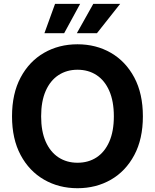

<svg xmlns="http://www.w3.org/2000/svg" viewBox="-20 -968 805 998"><path d="M382.8 10.3Q286.1 10.3 209 -34.2Q131.8 -78.6 87.2 -162.1Q42.5 -245.6 42.5 -363.3Q42.5 -481.4 87.2 -565.2Q131.8 -648.9 209 -693.4Q286.1 -737.8 382.8 -737.8Q479.5 -737.8 556.4 -693.4Q633.3 -648.9 678 -565.2Q722.7 -481.4 722.7 -363.3Q722.7 -245.6 678 -161.9Q633.3 -78.1 556.4 -33.9Q479.5 10.3 382.8 10.3ZM382.8 -122.1Q439.5 -122.1 481.9 -149.9Q524.4 -177.7 548.1 -231.7Q571.8 -285.6 571.8 -363.3Q571.8 -441.4 548.1 -495.6Q524.4 -549.8 481.9 -577.6Q439.5 -605.5 382.8 -605.5Q326.7 -605.5 283.9 -577.4Q241.2 -549.3 217.5 -495.4Q193.8 -441.4 193.8 -363.3Q193.8 -285.6 217.5 -231.9Q241.2 -178.2 283.9 -150.1Q326.7 -122.1 382.8 -122.1ZM313.5 -795.4H210.9L266.1 -947.8H396.5ZM483.9 -795.4H379.4L464.8 -947.8H604.5Z"/></svg>

Font: Inter 18pt
Style: Bold
Weight: 700
Designer: Rasmus Andersson
Foundry: rsms
Version: Version 4.001;git-66647c0bb